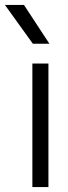

<svg xmlns="http://www.w3.org/2000/svg" viewBox="-70 -757 277 777"><path d="M61 -500H126V0H61ZM63 -580 -50 -737H27L130 -580Z"/></svg>

Font: Marvel
Style: Bold
Weight: 700
Designer: Carolina Trebol
Foundry: Carolina Trebol
Version: Version 1.001